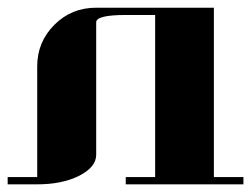

<svg xmlns="http://www.w3.org/2000/svg" viewBox="-20 -481 655 501"><path d="M0 0V-19H77.1V-308.1Q77.1 -371.6 122.1 -416.5Q166.5 -460.9 231 -460.9H538.1V-19H615.2V0H308.1V-19H384.8V-441.9H308.1Q231 -441.9 231 -422.9V-77.1Q231 -44.9 186 -22Q141.6 0 77.1 0Z"/></svg>

Font: Hjet
Style: Regular
Weight: 400
Designer: T. Christopher White
Version: Version 1.2